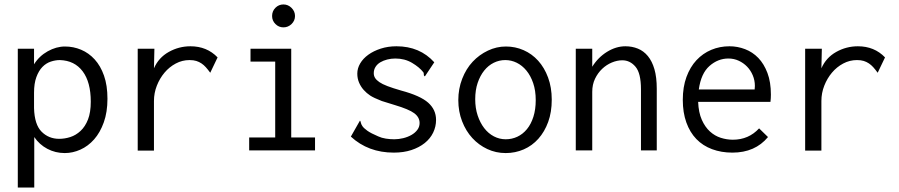

<svg xmlns="http://www.w3.org/2000/svg" viewBox="-20 -676 4040 863"><path d="M60 -457H133V-387Q156 -424 194.5 -445.5Q233 -467 272 -467Q310 -467 344.5 -452.5Q379 -438 405.5 -409Q432 -380 447.5 -336Q463 -292 463 -232Q463 -172 446.5 -126Q430 -80 403 -49.5Q376 -19 341.5 -3.5Q307 12 271 12Q229 12 193 -7Q157 -26 134 -60V167H60ZM133 -190Q135 -116 167 -84Q199 -52 246 -52Q271 -52 296 -60Q321 -68 342 -87.5Q363 -107 375.5 -139Q388 -171 388 -219Q388 -307 351.5 -355.5Q315 -404 249 -406Q229 -406 208 -399Q187 -392 170.5 -375Q154 -358 143.5 -329.5Q133 -301 133 -259Z M599 -457H674L672 -369Q693 -417 738.5 -442.5Q784 -468 836 -468Q910 -468 958 -418L925 -349Q914 -364 905 -374Q896 -384 885.5 -391Q875 -398 862.5 -402Q850 -406 832 -406Q799 -406 770 -390.5Q741 -375 719.5 -349.5Q698 -324 685 -291Q672 -258 672 -222V1H599Z M1106 -457H1289V-58H1396V0H1100V-58H1217V-399H1106ZM1218 -641Q1233 -656 1254 -656Q1275 -656 1290.5 -640.5Q1306 -625 1306 -604Q1306 -583 1290.5 -568Q1275 -553 1254 -553Q1233 -553 1218 -568Q1203 -583 1203 -604Q1203 -626 1218 -641Z M1932 -396 1890 -333Q1885 -334 1885 -341Q1885 -348 1883 -351Q1865 -374 1832 -393.5Q1799 -413 1757 -413Q1738 -413 1720.5 -408.5Q1703 -404 1689.5 -396Q1676 -388 1668 -375.5Q1660 -363 1660 -347Q1660 -335 1666 -325.5Q1672 -316 1685 -307Q1698 -298 1721.5 -289Q1745 -280 1783 -269Q1869 -246 1904.5 -214.5Q1940 -183 1940 -137Q1940 -107 1927 -80Q1914 -53 1889 -33Q1864 -13 1829 -1.5Q1794 10 1750 10Q1635 10 1557 -62L1598 -134Q1601 -131 1602 -124.5Q1603 -118 1609 -109Q1615 -100 1631 -88.5Q1647 -77 1680 -63Q1695 -56 1714 -53Q1733 -50 1752 -50Q1772 -50 1792.5 -55Q1813 -60 1829.5 -69.5Q1846 -79 1856 -92.5Q1866 -106 1866 -123Q1866 -149 1842 -167Q1818 -185 1754 -204Q1710 -217 1696 -222Q1660 -236 1644 -246.5Q1628 -257 1615 -271.5Q1602 -286 1594 -304.5Q1586 -323 1586 -345Q1586 -369 1599 -391Q1612 -413 1635.5 -430Q1659 -447 1691.5 -457.5Q1724 -468 1762 -468Q1867 -468 1932 -396Z M2254 -467Q2296 -467 2333.5 -450.5Q2371 -434 2399 -403Q2427 -372 2443.5 -327.5Q2460 -283 2460 -228Q2460 -172 2444 -128Q2428 -84 2400 -52.5Q2372 -21 2334 -4.5Q2296 12 2253 12Q2209 12 2170.5 -6Q2132 -24 2103 -55.5Q2074 -87 2057 -131Q2040 -175 2040 -226Q2040 -277 2057.5 -322Q2075 -367 2104.5 -398.5Q2134 -430 2173 -448.5Q2212 -467 2254 -467ZM2388 -226Q2388 -269 2376.5 -302.5Q2365 -336 2346 -359Q2327 -382 2302.5 -394Q2278 -406 2251 -406Q2224 -406 2199.5 -394Q2175 -382 2156.5 -359Q2138 -336 2127 -303.5Q2116 -271 2116 -230Q2116 -190 2127 -157Q2138 -124 2156.5 -100Q2175 -76 2200 -63Q2225 -50 2253 -50Q2281 -50 2305.5 -61.5Q2330 -73 2348.5 -95.5Q2367 -118 2377.5 -151Q2388 -184 2388 -226Z M2568 0V-457H2642V-376Q2668 -418 2708.5 -443Q2749 -468 2791 -468Q2821 -468 2847 -457.5Q2873 -447 2892 -424Q2911 -401 2921.5 -365Q2932 -329 2932 -277V0H2861V-275Q2861 -347 2836.5 -376Q2812 -405 2777 -405Q2754 -405 2730 -395Q2706 -385 2686.5 -366.5Q2667 -348 2654.5 -322Q2642 -296 2642 -263V0Z M3259 -468Q3295 -468 3329 -455Q3363 -442 3388.5 -415.5Q3414 -389 3429.5 -348Q3445 -307 3445 -251Q3445 -243 3444.5 -234.5Q3444 -226 3443 -218H3118Q3120 -170 3134.5 -137.5Q3149 -105 3171 -85Q3193 -65 3220 -56.5Q3247 -48 3274 -48Q3345 -48 3392 -99L3432 -60Q3374 10 3272 10Q3222 10 3180.5 -5.5Q3139 -21 3110 -51Q3081 -81 3065 -125.5Q3049 -170 3049 -227Q3049 -285 3065.5 -330Q3082 -375 3110.5 -405.5Q3139 -436 3177 -452Q3215 -468 3259 -468ZM3121 -274H3372Q3372 -278 3372.5 -281.5Q3373 -285 3373 -290Q3373 -315 3363.5 -337.5Q3354 -360 3338 -376.5Q3322 -393 3300.5 -403Q3279 -413 3254 -413Q3207 -413 3169 -379.5Q3131 -346 3121 -274Z M3599 -457H3674L3672 -369Q3693 -417 3738.5 -442.5Q3784 -468 3836 -468Q3910 -468 3958 -418L3925 -349Q3914 -364 3905 -374Q3896 -384 3885.5 -391Q3875 -398 3862.5 -402Q3850 -406 3832 -406Q3799 -406 3770 -390.5Q3741 -375 3719.5 -349.5Q3698 -324 3685 -291Q3672 -258 3672 -222V1H3599Z"/></svg>

Font: Inconsolata
Style: Regular
Weight: 400
Designer: Raph Levien, Kirill Tkachev
Foundry: Cyreal
Version: Version 1.013